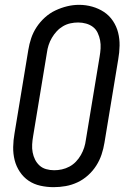

<svg xmlns="http://www.w3.org/2000/svg" viewBox="-20 -766 540 794"><path d="M202 8Q174 8 147 2Q120 -4 98.5 -18.5Q77 -33 62 -55.5Q47 -78 40.5 -104Q34 -130 34.5 -158Q35 -186 40 -214L97 -559Q101 -584 109 -608Q117 -632 131.5 -654Q146 -676 166 -694Q186 -712 209.5 -723Q233 -734 257.5 -740Q282 -746 307 -746Q335 -746 361.5 -738.5Q388 -731 410 -716.5Q432 -702 447 -679.5Q462 -657 468.5 -631Q475 -605 474.5 -577Q474 -549 469 -521L412 -176Q408 -151 400 -127Q392 -103 378 -81Q364 -59 344 -41Q324 -23 300.5 -12Q277 -1 252 3.5Q227 8 202 8ZM204 -62Q220 -62 236 -65.5Q252 -69 267 -77Q282 -85 294 -97.5Q306 -110 314.5 -125Q323 -140 328 -155.5Q333 -171 335 -187L392 -532Q395 -549 396 -566Q397 -583 394 -599Q391 -615 384 -630Q377 -645 364.5 -654.5Q352 -664 336 -668.5Q320 -673 303 -673Q287 -673 271 -669.5Q255 -666 240.5 -657.5Q226 -649 214.5 -636.5Q203 -624 194.5 -609.5Q186 -595 181 -579.5Q176 -564 174 -548L117 -203Q114 -186 113 -169Q112 -152 115 -136Q118 -120 125 -106Q132 -92 143.5 -81.5Q155 -71 171 -66.5Q187 -62 204 -62Z"/></svg>

Font: Iosevka Curly Slab Oblique
Style: Regular
Weight: 400
Italic angle: -9°
Monospace: yes
Designer: Belleve Invis
Foundry: Belleve Invis
Version: Version 11.1.0; ttfautohint (v1.8.3)